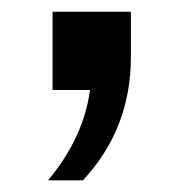

<svg xmlns="http://www.w3.org/2000/svg" viewBox="-20 -875 330 328"><path d="M69.8 -855H203.6V-777.8Q203.6 -654.8 121.6 -566.9H62Q122.6 -639.2 133.8 -721.2H69.8Z"/></svg>

Font: BIZ UDPGothic
Style: Regular
Weight: 400
Designer: TypeBank Co., Ltd.
Foundry: Morisawa Inc.
Version: Version 1.051